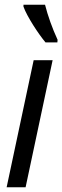

<svg xmlns="http://www.w3.org/2000/svg" viewBox="-20 -790 263 810"><path d="M172 -611H222L223 -622C200 -672 182 -723 170 -770H79V-762C94 -720 142 -647 172 -611ZM8 0H88L202 -536H122Z"/></svg>

Font: Noto Sans Condensed
Style: Italic
Weight: 400
Width: 3
Italic angle: -12°
Designer: Monotype Design Team
Foundry: Monotype Imaging Inc.
Version: Version 2.013